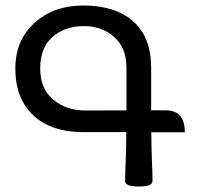

<svg xmlns="http://www.w3.org/2000/svg" viewBox="-20 -674 738 702"><path d="M292 -270 442.4 -270.5V-425.3Q442.4 -499 397.5 -538.8Q352.5 -578.6 287.1 -578.6Q217.3 -578.6 172.1 -539.1Q127 -499.5 127 -423.3Q127 -350.1 174.3 -310.1Q221.7 -270 292 -270ZM487.8 7.8Q459 7.8 448.2 2.4Q437.5 -2.9 437.5 -12.7Q437.5 -33.2 439.9 -94.7Q441.4 -133.3 441.9 -190.9H284.2Q167 -190.9 101.6 -252.4Q36.1 -314 36.1 -423.3Q36.1 -526.9 106.2 -590.3Q176.3 -653.8 284.2 -653.8Q401.9 -653.8 467.3 -595.7Q532.7 -537.6 532.7 -425.8V-270.5H586.4Q655.8 -270.5 655.8 -190.4H533.2Q533.7 -132.8 535.2 -94.7Q537.6 -33.2 537.6 -12.7Q537.6 -2.9 527.1 2.4Q516.6 7.8 487.8 7.8Z"/></svg>

Font: Bainsley
Style: Regular
Weight: 400
Designer: Paul James MIller
Foundry: High-Logic / Made with FontCreator
Version: Version 1.411;March 28, 2021;FontCreator 13.0.0.2683 64-bit